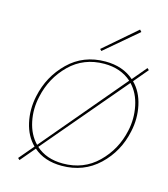

<svg xmlns="http://www.w3.org/2000/svg" viewBox="-133 -1003 1000 1144"><g transform="rotate(15 366.5 -431.5)"><path d="M599 -888 398 -717 388 -727 588 -900ZM627 -592Q678 -541 695 -461.5Q712 -382 694 -301Q667 -171 574 -83Q481 5 346 5Q239 5 172 -54L95 37L84 27L161 -64Q110 -114 92.5 -193Q75 -272 93 -356Q120 -484 211.5 -573.5Q303 -663 439 -663Q547 -663 616 -602L690 -690L701 -680ZM111 -358Q93 -280 109 -203.5Q125 -127 173 -78L604 -589Q538 -648 436 -648Q309 -648 223 -563.5Q137 -479 111 -358ZM676 -300Q693 -376 677.5 -452.5Q662 -529 615 -578L183 -68Q247 -10 349 -10Q477 -10 563.5 -94.5Q650 -179 676 -300Z"/></g></svg>

Font: EauTest Thin
Style: Italic
Weight: 250
Italic angle: -12°
Designer: Christian Thalmann (Catharsis Fonts)
Version: Version 0.001;PS 000.001;hotconv 1.0.88;makeotf.lib2.5.64775